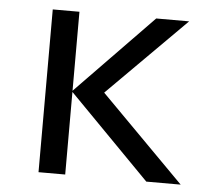

<svg xmlns="http://www.w3.org/2000/svg" viewBox="-44 -583 688 630"><g transform="rotate(5 300.0 -268.0)"><path d="M445.8 -536.1H554.2L296.9 -278.8L573.2 0H460L192.9 -272V0H105V-536.1H192.9V-275.9Z"/></g></svg>

Font: Apple Sans Adjectives
Style: Regular
Weight: 400
Monospace: yes
Foundry: Apple Sans Adjectives
Version: Version 0.01